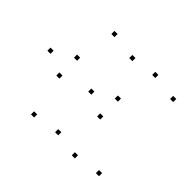

<svg xmlns="http://www.w3.org/2000/svg" viewBox="-128 -705 875 875"><g transform="rotate(45 310.0 -267.0)"><path d="M134.8 -319.6V-339.6H114.8V-319.6ZM26.7 -256.4V-276.4H6.7V-256.4ZM179.1 1.8V-18.2H159.1V1.8ZM314.2 -18.4V-38.4H294.2V-18.4ZM26.7 -256.4V-276.4H6.7V-256.4ZM135.4 -205V-225H115.4V-205ZM314.2 -496.5V-516.5H294.2V-496.5ZM179.1 -516.3V-536.3H159.1V-516.3ZM398.1 -319.2V-339.2H378.1V-319.2ZM290 -256.1V-276.1H270V-256.1ZM442.4 2.2V-17.8H422.4V2.2ZM577.5 -18.1V-38.1H557.5V-18.1ZM290 -256.1V-276.1H270V-256.1ZM398.8 -204.7V-224.7H378.8V-204.7ZM577.5 -496.2V-516.2H557.5V-496.2ZM442.4 -516V-536H422.4V-516Z"/></g></svg>

Font: Monaspace Xenon Dots Var
Style: Regular
Weight: 400
Designer: Riley Cran and the Lettermatic Team
Version: Version 1.100 (Monaspace Xenon Dots)